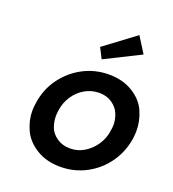

<svg xmlns="http://www.w3.org/2000/svg" viewBox="-143 -898 914 1017"><g transform="rotate(20 313.5 -389.5)"><path d="M312 10Q233 10 176 -25.5Q119 -61 95.5 -113.5Q72 -166 72 -218Q72 -240 76 -264Q87 -343 132 -405Q177 -467 244 -502.5Q311 -538 390 -538Q468 -538 525 -502.5Q582 -467 604.5 -414Q627 -361 627 -309Q627 -287 624 -264Q612 -185 568 -123Q524 -61 457 -25.5Q390 10 312 10ZM327 -99Q370 -99 406.5 -121Q443 -143 468 -180Q493 -217 499 -264Q502 -281 502 -297Q502 -325 490 -355.5Q478 -386 447.5 -407.5Q417 -429 374 -429Q331 -429 293.5 -407.5Q256 -386 231.5 -348.5Q207 -311 201 -264Q199 -248 199 -233Q199 -204 210 -173.5Q221 -143 252.5 -121Q284 -99 327 -99ZM324 -600 294 -659 468 -789 524 -700Z"/></g></svg>

Font: Lexend Med
Style: Italic
Weight: 500
Italic angle: -8.13011°
Designer: Bonnie Shaver-Troup, Thomas Jockin
Foundry: Lexend
Version: Version 1.007